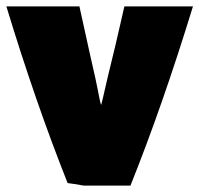

<svg xmlns="http://www.w3.org/2000/svg" viewBox="-36 -567 625 602"><path d="M569 -547Q474 -237 373 15H227Q193 9 176 7Q74 -250 -16 -547H213Q254 -360 263 -322Q266 -308 270 -288Q274 -268 276.5 -255.5Q279 -243 281 -238Q282 -238 301 -322Q325 -418 354 -547Z"/></svg>

Font: Repo
Style: ExtraBlack
Weight: 1000
Designer: Stefan Peev
Foundry: Context Ltd
Version: Version 001.000